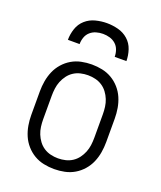

<svg xmlns="http://www.w3.org/2000/svg" viewBox="-138 -829 777 925"><g transform="rotate(20 250.0 -366.0)"><path d="M250 8Q223 8 196.5 2.5Q170 -3 147 -16.5Q124 -30 106 -50.5Q88 -71 77.5 -95.5Q67 -120 62.5 -146.5Q58 -173 58 -200V-320Q58 -347 62.5 -373.5Q67 -400 77.5 -424.5Q88 -449 106 -469.5Q124 -490 147 -503.5Q170 -517 196.5 -522.5Q223 -528 250 -528Q277 -528 303.5 -522.5Q330 -517 353 -503.5Q376 -490 394 -469.5Q412 -449 422.5 -424.5Q433 -400 437.5 -373.5Q442 -347 442 -320V-200Q442 -173 437.5 -146.5Q433 -120 422.5 -95.5Q412 -71 394 -50.5Q376 -30 353 -16.5Q330 -3 303.5 2.5Q277 8 250 8ZM250 -47Q269 -47 288 -51.5Q307 -56 323 -66.5Q339 -77 350.5 -92.5Q362 -108 369 -125.5Q376 -143 378.5 -162Q381 -181 381 -200V-320Q381 -339 378.5 -358Q376 -377 369 -394.5Q362 -412 350.5 -427.5Q339 -443 323 -453.5Q307 -464 288 -468.5Q269 -473 250 -473Q231 -473 212 -468.5Q193 -464 177 -453.5Q161 -443 149.5 -427.5Q138 -412 131 -394.5Q124 -377 121.5 -358Q119 -339 119 -320V-200Q119 -181 121.5 -162Q124 -143 131 -125.5Q138 -108 149.5 -92.5Q161 -77 177 -66.5Q193 -56 212 -51.5Q231 -47 250 -47ZM100 -600Q100 -629 109.5 -657.5Q119 -686 141 -705.5Q163 -725 192 -732.5Q221 -740 250 -740Q279 -740 308 -732.5Q337 -725 359 -705.5Q381 -686 390.5 -657.5Q400 -629 400 -600H340Q340 -618 334 -635Q328 -652 315 -663.5Q302 -675 285 -680Q268 -685 250 -685Q232 -685 215 -680Q198 -675 185 -663.5Q172 -652 166 -635Q160 -618 160 -600Z"/></g></svg>

Font: Iosevka SS04 Light
Style: Regular
Weight: 300
Monospace: yes
Designer: Belleve Invis
Foundry: Belleve Invis
Version: Version 19.0.0; ttfautohint (v1.8.4)